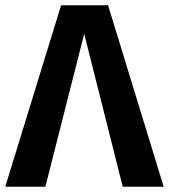

<svg xmlns="http://www.w3.org/2000/svg" viewBox="-29 -712 644 732"><path d="M383 -692 595 0H439L292 -583L144 0H-9L204 -692Z"/></svg>

Font: Fira Sans SemiBold
Style: Regular
Weight: 600
Designer: bBox Type GmbH & Carrois Corporate GbR & Edenspiekermann AG
Foundry: bBox Type GmbH & Carrois Corporate GbR & Edenspiekermann AG
Version: Version 4.301;PS 004.301;hotconv 1.0.88;makeotf.lib2.5.64775